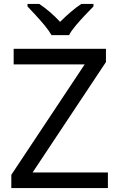

<svg xmlns="http://www.w3.org/2000/svg" viewBox="-20 -964 612 984"><path d="M533 0H38V-68L414 -634H50V-714H523V-646L147 -80H533ZM244 -784Q231 -807 209 -833.5Q187 -860 163 -886Q139 -912 121 -931V-944H181Q207 -927 235 -903Q263 -879 288 -852Q315 -879 343 -903Q371 -927 397 -944H459V-931Q440 -912 415.5 -886Q391 -860 368.5 -833.5Q346 -807 334 -784Z"/></svg>

Font: Noto Kufi Arabic
Style: Regular
Weight: 400
Designer: Monotype Design Team, David Williams, Khaled Hosny
Foundry: Google LLC
Version: Version 2.109; ttfautohint (v1.8.4.7-5d5b)